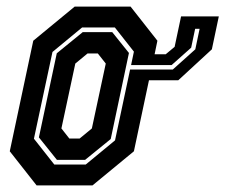

<svg xmlns="http://www.w3.org/2000/svg" viewBox="-20 -560 681 580"><path d="M527 -510.5H641L620 -411L518.5 -317.5H430L384.5 -103L259.5 0H90.5L9.5 -103L80.5 -437L205.5 -540H374.5L455.5 -437L447 -396H480.5L507.5 -418.5ZM144 -63H239L327.5 -136L373 -350L373.5 -351.5L384.5 -404L327 -477H228L138.5 -403L82.5 -141ZM569.5 -473 557.5 -416 498.5 -363.5H376L373.5 -351.5L373 -350H502L570 -411L583 -473ZM152 -77 97.5 -145 151.5 -399 230 -463H319L369.5 -400L314.5 -140L237 -77ZM189.5 -141.5H220.5L257.5 -172L299.5 -368L275.5 -398.5H244.5L207.5 -368L165.5 -172Z"/></svg>

Font: Tourney Condensed Regular
Style: Bold Italic
Weight: 700
Width: 3
Italic angle: -12°
Designer: Tyler Finck
Foundry: Etcetera Type Co
Version: Version 1.010; ttfautohint (v1.8.3)